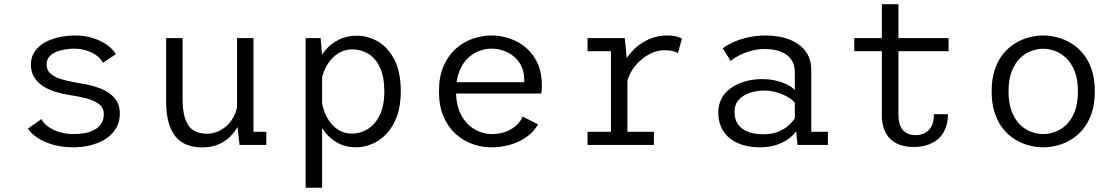

<svg xmlns="http://www.w3.org/2000/svg" viewBox="-20 -678 5222 898"><path d="M323 11Q271.5 11 229 -1Q186.5 -13 156.2 -33Q126 -53 110.5 -76.5L173.5 -121Q181 -106.5 195 -94Q209 -81.5 228.8 -71.8Q248.5 -62 273 -56.5Q297.5 -51 326.5 -51Q354.5 -51 379.8 -56.2Q405 -61.5 424.2 -72.5Q443.5 -83.5 454.5 -101.2Q465.5 -119 465.5 -144Q465.5 -174 442.8 -191.2Q420 -208.5 383.5 -218Q347 -227.5 305 -233.5Q273 -238.5 241.2 -248Q209.5 -257.5 183 -274Q156.5 -290.5 140.5 -315.8Q124.5 -341 124.5 -377Q124.5 -405.5 136.8 -427.8Q149 -450 169.5 -466Q190 -482 216.8 -492.2Q243.5 -502.5 272.8 -507.2Q302 -512 330.5 -512Q379.5 -512 418.5 -498.8Q457.5 -485.5 484 -465.5Q510.5 -445.5 522 -424.5L461 -384.5Q454 -399 441 -410.8Q428 -422.5 410.2 -431.5Q392.5 -440.5 371.5 -445.5Q350.5 -450.5 327 -450.5Q308.5 -450.5 286 -447.2Q263.5 -444 243.8 -436Q224 -428 211 -413.5Q198 -399 198 -376.5Q198 -349.5 216.8 -333.2Q235.5 -317 267 -307.5Q298.5 -298 337 -291.5Q362 -287.5 390.2 -281.8Q418.5 -276 445 -266Q471.5 -256 493 -240.5Q514.5 -225 527.5 -202.5Q540.5 -180 540.5 -147.5Q540.5 -114.5 528.2 -88.8Q516 -63 495 -44.2Q474 -25.5 446.2 -13.2Q418.5 -1 387 5Q355.5 11 323 11Z M925.5 11.5Q886.5 11.5 855 -0.5Q823.5 -12.5 801.8 -38.5Q780 -64.5 768.5 -105.5Q757 -146.5 757 -204.5V-500H834V-216Q834 -158 846.2 -122Q858.5 -86 883.8 -69.2Q909 -52.5 948 -52.5Q975.5 -52.5 1000.8 -63.8Q1026 -75 1045.8 -95Q1065.5 -115 1077.5 -141.2Q1089.5 -167.5 1091 -198L1117.5 -192Q1117.5 -153 1105 -116.8Q1092.5 -80.5 1068.2 -51.5Q1044 -22.5 1008.2 -5.5Q972.5 11.5 925.5 11.5ZM1100.5 0 1088.5 -101.5V-500H1165.5V-40.5L1147.5 -61.5H1225.5V0Z M1409.5 200V-500H1479.5L1486.5 -420.5V200ZM1644.5 11Q1598 11 1562 -8.2Q1526 -27.5 1501 -58.8Q1476 -90 1463 -127Q1450 -164 1450 -198.5L1484.5 -209.5Q1487.5 -180.5 1498.2 -152.8Q1509 -125 1527 -102.5Q1545 -80 1569.8 -66.5Q1594.5 -53 1625 -53Q1665 -53 1699.8 -74.2Q1734.5 -95.5 1756 -139.2Q1777.5 -183 1777.5 -251Q1777.5 -320 1756.8 -363.2Q1736 -406.5 1702 -426.8Q1668 -447 1628.5 -447Q1598 -447 1573.2 -434.5Q1548.5 -422 1530 -401.2Q1511.5 -380.5 1500 -354.8Q1488.5 -329 1483.5 -302.5L1451 -313Q1451 -346.5 1464.5 -381.2Q1478 -416 1503.8 -445.5Q1529.5 -475 1566.2 -493Q1603 -511 1649.5 -511Q1700.5 -511 1747.5 -484Q1794.5 -457 1824.5 -399.2Q1854.5 -341.5 1854.5 -251Q1854.5 -183 1836.2 -133.5Q1818 -84 1787.5 -52Q1757 -20 1719.8 -4.5Q1682.5 11 1644.5 11Z M2276 11Q2233 11 2190 -4.2Q2147 -19.5 2111.5 -51.2Q2076 -83 2054.5 -132.5Q2033 -182 2033 -251Q2033 -320 2054.8 -369.5Q2076.5 -419 2112.2 -450.5Q2148 -482 2191.2 -497Q2234.5 -512 2278 -512Q2323.5 -512 2366 -497.2Q2408.5 -482.5 2442 -453.2Q2475.5 -424 2495 -380.2Q2514.5 -336.5 2514.5 -278.5Q2514.5 -270 2513.8 -259Q2513 -248 2511.5 -240.5H2094V-293.5H2432Q2432 -297 2432 -298.2Q2432 -299.5 2432 -303Q2432 -350 2410.5 -383Q2389 -416 2353.8 -433.2Q2318.5 -450.5 2278.5 -450.5Q2250 -450.5 2220.8 -439.5Q2191.5 -428.5 2167 -404.8Q2142.5 -381 2127.8 -343Q2113 -305 2113 -251.5Q2113 -184.5 2137.2 -140Q2161.5 -95.5 2199.8 -73.2Q2238 -51 2279.5 -51Q2319.5 -51 2349.5 -63.5Q2379.5 -76 2398.5 -95Q2417.5 -114 2424 -133L2496 -96.5Q2486 -76.5 2466.5 -57.2Q2447 -38 2419 -22.8Q2391 -7.5 2355 1.8Q2319 11 2276 11Z M2728 0V-61.5H2837.5V-438.5H2728V-500H2902L2914.5 -374.5V-61.5H3038.5V0ZM2913 -291.5 2877.5 -303.5Q2878.5 -335.5 2890.8 -366Q2903 -396.5 2923.5 -423Q2944 -449.5 2971.2 -469.2Q2998.5 -489 3030.8 -500.5Q3063 -512 3097.5 -512Q3129.5 -512 3146.5 -506.5Q3163.5 -501 3169.5 -497.5L3150.5 -429.5Q3145.5 -433.5 3129.5 -438.2Q3113.5 -443 3087.5 -443Q3057 -443 3028 -429.8Q2999 -416.5 2974.8 -394.8Q2950.5 -373 2934.2 -346Q2918 -319 2913 -291.5Z M3533.5 11Q3490.5 11 3454.8 0.2Q3419 -10.5 3393.2 -31.2Q3367.5 -52 3353.5 -82.2Q3339.5 -112.5 3339.5 -151.5Q3339.5 -184 3351 -209.5Q3362.5 -235 3383 -253.5Q3403.5 -272 3429.8 -284.2Q3456 -296.5 3485.2 -302.2Q3514.5 -308 3544 -308Q3581.5 -308 3612.8 -300Q3644 -292 3666 -280Q3688 -268 3697.5 -256.5V-339Q3697.5 -370.5 3685.5 -391.8Q3673.5 -413 3653.2 -425.5Q3633 -438 3607.8 -443.5Q3582.5 -449 3555.5 -449Q3530 -449 3506 -443.5Q3482 -438 3461.2 -429.8Q3440.5 -421.5 3424.2 -411.8Q3408 -402 3397.5 -393L3360.5 -451.5Q3378 -466 3407.8 -479.8Q3437.5 -493.5 3476.8 -502.8Q3516 -512 3562 -512Q3591 -512 3621.2 -507Q3651.5 -502 3678.8 -490.5Q3706 -479 3727.8 -460Q3749.5 -441 3762 -413.8Q3774.5 -386.5 3774.5 -349.5V-61.5H3852V0H3710L3703.5 -65Q3694 -48.5 3671.5 -31Q3649 -13.5 3614.2 -1.2Q3579.5 11 3533.5 11ZM3550.5 -50Q3592.5 -50 3622.2 -63Q3652 -76 3670.5 -93.5Q3689 -111 3697.5 -125V-197Q3687.5 -211 3665 -224Q3642.5 -237 3613.5 -245.8Q3584.5 -254.5 3555.5 -254.5Q3520.5 -254.5 3488.5 -244.2Q3456.5 -234 3436 -212Q3415.5 -190 3415.5 -154.5Q3415.5 -119 3432.2 -95.8Q3449 -72.5 3479.2 -61.2Q3509.5 -50 3550.5 -50Z M4104.5 -139.5V-658.5H4182V-142Q4182 -106.5 4192.5 -85.5Q4203 -64.5 4221 -55.2Q4239 -46 4261.5 -46Q4284.5 -46 4304.2 -55.2Q4324 -64.5 4336 -85.8Q4348 -107 4348 -144H4413.5Q4413.5 -102 4400.2 -72.8Q4387 -43.5 4364.8 -25.5Q4342.5 -7.5 4314 1Q4285.5 9.5 4254 9.5Q4221.5 9.5 4194.5 1.2Q4167.5 -7 4147.2 -25Q4127 -43 4115.8 -71.5Q4104.5 -100 4104.5 -139.5ZM3975.5 -438.5V-500H4416.5V-438.5Z M4859 11Q4827 11 4793.2 2.2Q4759.5 -6.5 4728.2 -25.5Q4697 -44.5 4672 -75.2Q4647 -106 4632.5 -149.5Q4618 -193 4618 -251Q4618 -308.5 4632.5 -352Q4647 -395.5 4672 -426Q4697 -456.5 4728.2 -475.5Q4759.5 -494.5 4793.2 -503.2Q4827 -512 4859 -512Q4891.5 -512 4925.2 -503.2Q4959 -494.5 4990.2 -475.5Q5021.5 -456.5 5046.5 -426Q5071.5 -395.5 5086 -352Q5100.5 -308.5 5100.5 -251Q5100.5 -193 5086 -149.5Q5071.5 -106 5046.5 -75.2Q5021.5 -44.5 4990.2 -25.5Q4959 -6.5 4925.2 2.2Q4891.5 11 4859 11ZM4859 -51Q4885.5 -51 4913.5 -60.8Q4941.5 -70.5 4966 -93.5Q4990.5 -116.5 5006 -155Q5021.5 -193.5 5021.5 -251Q5021.5 -307.5 5006 -345.8Q4990.5 -384 4966 -407Q4941.5 -430 4913.5 -440Q4885.5 -450 4859 -450Q4833 -450 4804.8 -440Q4776.5 -430 4752.2 -407Q4728 -384 4712.5 -345.8Q4697 -307.5 4697 -251Q4697 -193.5 4712.5 -155Q4728 -116.5 4752.2 -93.5Q4776.5 -70.5 4804.8 -60.8Q4833 -51 4859 -51Z"/></svg>

Font: Trispace Thin Light
Style: Regular
Weight: 300
Version: Version 1.210